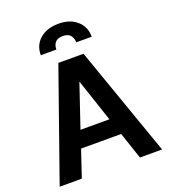

<svg xmlns="http://www.w3.org/2000/svg" viewBox="-169 -1081 1061 1205"><g transform="rotate(-20 362.0 -479.0)"><path d="M278 -730H446L704 3H556L496 -176H228L168 3H20ZM362 -575 265 -288H458ZM191 -813Q191 -880 237 -920Q284 -961 362 -961Q439 -961 485 -920Q531 -880 531 -813H428Q428 -839 412 -860Q397 -879 362 -879Q325 -879 310 -860Q295 -842 295 -813Z"/></g></svg>

Font: Sinter Bold
Style: Regular
Weight: 700
Foundry: Adobe & rsms
Version: Version 1.000